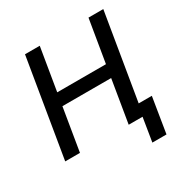

<svg xmlns="http://www.w3.org/2000/svg" viewBox="-199 -894 1199 1237"><g transform="rotate(-30 400.0 -275.5)"><path d="M34.4 0 155.2 -727.3H264.9L212.4 -411.2H574.9L627.5 -727.3H737.6L616.8 0H506.7L559.3 -317.1H196.7L144.2 0ZM729 -87 686.4 175.8H581.3L623.9 -87Z"/></g></svg>

Font: Inter UI Medium
Style: Italic
Weight: 500
Italic angle: 9.39999°
Designer: Rasmus Andersson
Foundry: rsms
Version: 3.2;8d6f07862